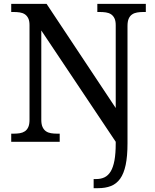

<svg xmlns="http://www.w3.org/2000/svg" viewBox="-20 -734 803 994"><path d="M640.1 7.8Q640.1 75.2 630.6 119.9Q621.1 164.6 602.1 191.2Q583 217.8 554.4 229Q525.9 240.2 487.8 240.2H464.8V192.9H479Q502.9 192.9 521.5 183.8Q540 174.8 553 153.6Q565.9 132.3 572.5 96.9Q579.1 61.5 579.1 8.8V0L193.8 -576.2V-113.8Q193.8 -90.3 200.4 -76.2Q207 -62 218 -54.4Q229 -46.9 243.9 -44.4Q258.8 -42 275.9 -42H289.1V0H38.1V-42H50.8Q67.9 -42 82.8 -44.4Q97.7 -46.9 108.9 -54.4Q120.1 -62 126.5 -76.2Q132.8 -90.3 132.8 -113.8V-604Q132.8 -626 126.2 -639.4Q119.6 -652.8 108.4 -660.2Q97.2 -667.5 82.3 -669.7Q67.4 -671.9 50.8 -671.9H38.1V-713.9H221.2L579.1 -174.8V-604Q579.1 -626 572.5 -639.4Q565.9 -652.8 554.7 -660.2Q543.5 -667.5 528.6 -669.7Q513.7 -671.9 497.1 -671.9H483.9V-713.9H734.9V-671.9H722.2Q705.1 -671.9 690.2 -669.4Q675.3 -667 664.1 -659.4Q652.8 -651.9 646.5 -637.7Q640.1 -623.5 640.1 -600.1Z"/></svg>

Font: Noto Serif
Style: Regular
Weight: 400
Designer: Monotype Design team
Foundry: Monotype Imaging Inc.
Version: Version 1.02